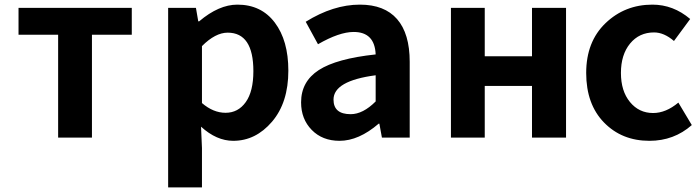

<svg xmlns="http://www.w3.org/2000/svg" viewBox="-20 -594 3007 829"><path d="M231 0V-444H60V-560H549V-444H377V0Z M706 215V-560H826L836 -502H840Q925 -574 1005 -574Q1108 -574 1166.5 -496.5Q1225 -419 1225 -289Q1225 -151 1154.5 -68.5Q1084 14 987 14Q915 14 848 -47L852 45V215ZM954 -107Q1008 -107 1041 -153Q1074 -199 1074 -287Q1074 -453 963 -453Q910 -453 852 -395V-149Q901 -107 954 -107Z M1446 14Q1372 14 1326 -33Q1280 -80 1280 -152Q1280 -242 1356.5 -291.5Q1433 -341 1602 -359Q1598 -456 1507 -456Q1445 -456 1353 -403L1300 -500Q1419 -574 1534 -574Q1640 -574 1694.5 -511.5Q1749 -449 1749 -327V0H1629L1618 -60H1615Q1529 14 1446 14ZM1494 -101Q1547 -101 1602 -156V-269Q1420 -245 1420 -164Q1420 -101 1494 -101Z M1927 0V-560H2073V-351H2277V-560H2424V0H2277V-223H2073V0Z M2784 14Q2665 14 2588 -65Q2511 -144 2511 -279Q2511 -414 2594.5 -494Q2678 -574 2797 -574Q2887 -574 2960 -512L2890 -417Q2847 -454 2804 -454Q2740 -454 2700.5 -406Q2661 -358 2661 -279Q2661 -201 2700 -153.5Q2739 -106 2800 -106Q2855 -106 2909 -151L2967 -54Q2890 14 2784 14Z"/></svg>

Font: NotoSansHansBold
Style: Bold
Weight: 700
Designer: Ryoko NISHIZUKA  (kana & ideographs); Paul D. Hunt (Latin, Greek & Cyrillic); Wenlong ZHANG  (bopomofo); Sandoll Communi
Foundry: Adobe Systems Incorporated
Version: Version 1.00;December 8, 2021;FontCreator 13.0.0.2675 64-bit